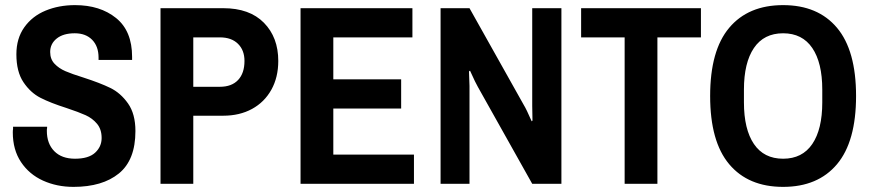

<svg xmlns="http://www.w3.org/2000/svg" viewBox="-20 -718 3398 750"><path d="M267 12Q202 12 148 -12.5Q94 -37 62 -85Q30 -133 30 -201Q30 -210 31 -214V-223H164V-218Q163 -215 163 -207Q163 -157 192 -127.5Q221 -98 273 -98Q326 -98 351.5 -121.5Q377 -145 377 -179Q377 -213 359 -234.5Q341 -256 314.5 -268Q288 -280 240 -296Q177 -316 138 -336Q99 -356 71.5 -397Q44 -438 44 -506Q44 -568 75 -611.5Q106 -655 158 -676.5Q210 -698 273 -698Q371 -698 433.5 -647.5Q496 -597 496 -496V-484H365V-493Q365 -537 340 -562.5Q315 -588 272 -588Q227 -588 201.5 -567.5Q176 -547 176 -515Q176 -487 193 -469Q210 -451 235.5 -440Q261 -429 306 -415Q371 -394 411 -374.5Q451 -355 480 -314Q509 -273 509 -206Q509 -93 444.5 -40.5Q380 12 267 12Z M607 0V-686H852Q955 -686 1011 -629Q1067 -572 1067 -480Q1067 -416 1040 -367.5Q1013 -319 964.5 -292.5Q916 -266 852 -266H735V0ZM839 -379Q885 -379 910 -405.5Q935 -432 935 -480Q935 -522 909.5 -547Q884 -572 839 -572H735V-379Z M1154 -686H1591V-572H1282V-408H1547V-294H1282V-114H1597V0H1154Z M1701 -686H1814L2026 -308Q2036 -292 2057 -244L2060 -247L2059 -304V-686H2173V0H2059L1847 -378Q1839 -391 1816 -442L1812 -439L1814 -382V0H1701Z M2420 0V-572H2250V-686H2718V-572H2548V0Z M3039 12Q2903 12 2828.5 -76.5Q2754 -165 2754 -343Q2754 -521 2828.5 -609.5Q2903 -698 3039 -698Q3175 -698 3249.5 -609.5Q3324 -521 3324 -343Q3324 -165 3249.5 -76.5Q3175 12 3039 12ZM3039 -98Q3114 -98 3153 -155.5Q3192 -213 3192 -318V-368Q3192 -473 3153 -530.5Q3114 -588 3039 -588Q2964 -588 2925 -530.5Q2886 -473 2886 -368V-318Q2886 -213 2925 -155.5Q2964 -98 3039 -98Z"/></svg>

Font: AXENEO7
Style: Regular
Weight: 400
Designer: Hector Gatti, Simon Guibord
Foundry: Omnibus-Type, Jean-Christophe Thérien
Version: Version 1.000